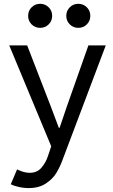

<svg xmlns="http://www.w3.org/2000/svg" viewBox="-20 -750 581 983"><path d="M35.2 193.4 67.4 117.2Q102.5 134.8 131.8 134.8Q169.4 134.8 191.7 109.1Q213.9 83.5 224.6 51.8L242.2 -1L27.3 -517.6H119.1L241.2 -202.1L281.2 -95.7H285.2L321.3 -202.1L432.6 -517.6H521.5L298.8 72.3Q286.1 106.4 267.8 136.5Q249.5 166.5 214.4 189.7Q179.2 212.9 127 212.9Q99.6 212.9 73.5 206.5Q47.4 200.2 35.2 193.4ZM319.3 -668.9Q319.3 -694.8 337.2 -712.6Q355 -730.5 380.9 -730.5Q406.7 -730.5 424.6 -712.6Q442.4 -694.8 442.4 -668.9Q442.4 -643.1 424.6 -625.2Q406.7 -607.4 380.9 -607.4Q355 -607.4 337.2 -625.2Q319.3 -643.1 319.3 -668.9ZM124 -668.9Q124 -694.8 141.8 -712.6Q159.7 -730.5 185.5 -730.5Q211.4 -730.5 229.2 -712.6Q247.1 -694.8 247.1 -668.9Q247.1 -643.1 229.2 -625.2Q211.4 -607.4 185.5 -607.4Q159.7 -607.4 141.8 -625.2Q124 -643.1 124 -668.9Z"/></svg>

Font: Reddit Sans Fudge
Style: Regular
Weight: 400
Designer: Stephen Hutchings
Foundry: Reddit
Version: Version 1.011